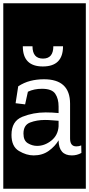

<svg xmlns="http://www.w3.org/2000/svg" viewBox="-32 -937 543 1170"><path d="M-12 213V-917H491V213ZM352 -655H293Q293 -580 230 -580Q166 -580 166 -655H107Q107 -532 229 -532Q352 -532 352 -655ZM79 -411 63 -308 121 -301 138 -378Q175 -396 224 -396Q284 -396 304.5 -366Q325 -336 325 -288V-248Q307 -250 286.5 -251Q266 -252 246 -252Q171 -252 104.5 -225.5Q38 -199 38 -115Q38 -44 83.5 -17Q129 10 173 10Q227 10 265.5 -18Q304 -46 325 -82V-80Q327 10 406 10Q437 10 464 -5L463 -51Q450 -45 433 -45Q395 -45 395 -93V-305Q395 -454 236 -454Q192 -454 153 -444Q114 -434 79 -411ZM325 -167Q321 -112 280.5 -80Q240 -48 194 -48Q165 -48 138 -64Q111 -80 111 -123Q111 -175 151.5 -190.5Q192 -206 242 -206Q264 -206 285 -204Q306 -202 325 -201Z"/></svg>

Font: Zilla Slab Highlight
Style: Regular
Weight: 400
Designer: Typotheque Type Foundry
Foundry: Typotheque type foundry
Version: Version 1.1; 2017; ttfautohint (v1.6)